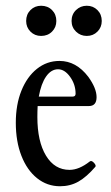

<svg xmlns="http://www.w3.org/2000/svg" viewBox="-20 -637 385 668"><path d="M189 11Q144 11 109 -17Q74 -45 54.5 -95Q35 -145 35 -210Q35 -273 54.5 -321.5Q74 -370 108.5 -397.5Q143 -425 187 -425Q245 -425 287 -370Q316 -330 316 -299Q316 -268 289 -268H111Q110 -250 110 -230Q110 -145 140 -95.5Q170 -46 222 -46Q255 -46 292 -75Q298 -80 306.5 -71Q315 -62 312 -57Q281 -21 252.5 -5Q224 11 189 11ZM182 -396Q158 -396 140.5 -371Q123 -346 115 -301H233Q243 -301 243 -311Q243 -343 224 -369.5Q205 -396 182 -396ZM123 -512Q101 -512 86 -527Q71 -542 71 -564Q71 -587 86 -602Q101 -617 123 -617Q146 -617 161 -602Q176 -587 176 -564Q176 -542 161 -527Q146 -512 123 -512ZM282 -512Q260 -512 244.5 -527Q229 -542 229 -564Q229 -587 244.5 -602Q260 -617 282 -617Q304 -617 319 -602Q334 -587 334 -564Q334 -542 319 -527Q304 -512 282 -512Z"/></svg>

Font: Junicode Two Beta Condensed
Style: Regular
Weight: 400
Width: 3
Designer: Peter S. Baker
Foundry: Briery Creek Software
Version: Version 1.053; ttfautohint (v1.8.4)